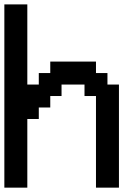

<svg xmlns="http://www.w3.org/2000/svg" viewBox="-20 -862 644 882"><path d="M52.7 0H0V-420.9V-841.8H52.7H105.5V-658.2V-473.6H131.8H158.2V-500V-526.4H184.6H210.9V-552.7V-579.1H315.4H420.9V-552.7V-526.4H447.3H473.6V-500V-473.6H500H526.4V-237.3V0H473.6H420.9V-210.9V-420.9H394.5H368.2V-447.3V-473.6H315.4H262.7V-447.3V-420.9H237.3H210.9V-394.5V-368.2H184.6H158.2V-341.8V-315.4H131.8H105.5V-158.2V0Z"/></svg>

Font: VCR Jazz Mono
Style: Regular
Weight: 400
Version: Version 3.1